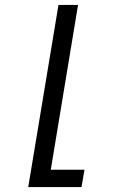

<svg xmlns="http://www.w3.org/2000/svg" viewBox="-20 -540 540 775"><path d="M94 215 216 -520H295L185 145H321L309 215Z"/></svg>

Font: Iosevka Term Curly
Style: Italic
Weight: 400
Italic angle: -9°
Designer: Belleve Invis
Foundry: Belleve Invis
Version: Version 32.3.0